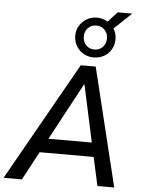

<svg xmlns="http://www.w3.org/2000/svg" viewBox="-89 -1088 846 1139"><g transform="rotate(5 333.5 -518.5)"><path d="M-24 0 374 -705H463L635 0H535L491 -199L527 -170H143L191 -198L85 0ZM403 -593 209 -232 191 -254H506L484 -232L406 -593ZM446 -758Q412 -758 385 -773.5Q358 -789 342 -816.5Q326 -844 326 -877Q326 -910 342 -936.5Q358 -963 385 -979Q412 -995 446 -995Q464 -995 480.5 -990Q497 -985 510 -977L565 -1037H652L548 -939Q557 -926 561.5 -910Q566 -894 566 -877Q566 -844 550.5 -816.5Q535 -789 507.5 -773.5Q480 -758 446 -758ZM446 -805Q476 -805 495.5 -825.5Q515 -846 515 -877Q515 -908 495.5 -928Q476 -948 446 -948Q416 -948 396.5 -928Q377 -908 377 -877Q377 -846 396.5 -825.5Q416 -805 446 -805Z"/></g></svg>

Font: Nunito Sans 10pt SemiCondensed SemiBold
Style: Italic
Weight: 600
Width: 4
Italic angle: -9°
Designer: Vernon Adams
Foundry: Vernon Adams
Version: Version 3.101;gftools[0.9.27]